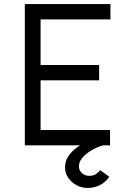

<svg xmlns="http://www.w3.org/2000/svg" viewBox="-20 -720 639 951"><path d="M103 0V-700H527V-624H181V-76H525V0ZM139 -322V-398H471V-322ZM302 109Q302 84 313.5 62.5Q325 41 345.5 23Q366 5 393.5 -10.5Q421 -26 453 -38L489 0Q457 10 430 26.5Q403 43 387 62.5Q371 82 371 104Q371 124 386 137.5Q401 151 423 151Q440 151 453 143.5Q466 136 476 123L521 155Q506 180 477.5 195.5Q449 211 414 211Q384 211 358.5 197Q333 183 317.5 160Q302 137 302 109Z"/></svg>

Font: Our Lexend Light
Style: Regular
Weight: 300
Designer: Bonnie Shaver-Troup, Thomas Jockin
Foundry: Lexend
Version: Version 1.007